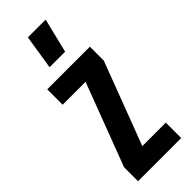

<svg xmlns="http://www.w3.org/2000/svg" viewBox="-238 -734 758 758"><g transform="rotate(-45 141.5 -354.5)"><path d="M21 0V-78L152 -424H24V-510H262V-432L131 -86H262V0ZM93 -565V-570L115 -709H213V-704L179 -565Z"/></g></svg>

Font: Saira Ultra Condensed
Style: Bold
Weight: 700
Width: 1
Designer: Hector Gatti with collaboration of the Omnibus-Type team
Foundry: Omnibus-Type
Version: Version 1.001; ttfautohint (v1.8)